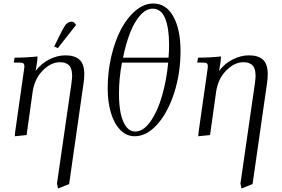

<svg xmlns="http://www.w3.org/2000/svg" viewBox="-20 -766 1602 1089"><path d="M58.1 -411.1 63 -439Q129.9 -439 192.9 -445.8L190.9 -418L182.1 -363.8Q212.4 -404.8 258.5 -428.5Q304.7 -452.1 351.1 -452.1Q403.8 -452.1 430.9 -427.5Q458 -402.8 458 -345.2Q458 -320.3 454.1 -294.9L372.1 277.8L309.1 303.2L303.2 274.9L384.8 -290Q389.2 -324.2 389.2 -334Q389.2 -358.9 383.3 -375.5Q377.4 -392.1 366.5 -399.9Q355.5 -407.7 344.7 -410.4Q334 -413.1 319.8 -413.1Q269 -413.1 222.4 -366Q175.8 -318.8 165 -244.1L130.9 0L64 6.8L65.9 -17.1L115.2 -363.8Q118.2 -380.9 118.2 -391.1Q118.2 -402.8 111.8 -407Q105.5 -411.1 87.9 -411.1ZM287.1 -502 333 -594.2Q346.7 -621.1 358.6 -632.1Q370.6 -643.1 386.2 -643.1Q401.9 -643.1 411.1 -624L308.1 -493.2Z M590.8 -265.1Q590.8 -359.9 611.8 -448.5Q632.8 -537.1 667.7 -602.3Q702.6 -667.5 750.2 -706.8Q797.9 -746.1 849.1 -746.1Q922.4 -746.1 963.1 -672.6Q1003.9 -599.1 1003.9 -476.1Q1003.9 -352.1 968.3 -240.2Q932.6 -128.4 872.3 -60.8Q812 6.8 744.1 6.8Q697.8 6.8 662.6 -28.8Q627.4 -64.5 609.1 -125.7Q590.8 -187 590.8 -265.1ZM654.8 -234.9Q654.8 -173.8 663.8 -127Q672.9 -80.1 694.1 -50Q715.3 -20 747.1 -20Q793 -20 833.3 -76.9Q873.5 -133.8 898.9 -221.7Q924.3 -309.6 934.1 -411.1H671.9Q654.8 -322.8 654.8 -234.9ZM677.7 -439H936Q939 -475.1 939 -512.2Q939 -608.4 916.3 -662.6Q893.6 -716.8 846.2 -716.8Q809.1 -716.8 775.9 -679.9Q742.7 -643.1 718.5 -581.5Q694.3 -520 677.7 -439Z M1098.6 -411.1 1103.5 -439Q1170.4 -439 1233.4 -445.8L1231.4 -418L1222.7 -363.8Q1252.9 -404.8 1299.1 -428.5Q1345.2 -452.1 1391.6 -452.1Q1444.3 -452.1 1471.4 -427.5Q1498.5 -402.8 1498.5 -345.2Q1498.5 -320.3 1494.6 -294.9L1412.6 277.8L1349.6 303.2L1343.8 274.9L1425.3 -290Q1429.7 -324.2 1429.7 -334Q1429.7 -358.9 1423.8 -375.5Q1418 -392.1 1407 -399.9Q1396 -407.7 1385.3 -410.4Q1374.5 -413.1 1360.4 -413.1Q1309.6 -413.1 1262.9 -366Q1216.3 -318.8 1205.6 -244.1L1171.4 0L1104.5 6.8L1106.4 -17.1L1155.8 -363.8Q1158.7 -380.9 1158.7 -391.1Q1158.7 -402.8 1152.3 -407Q1146 -411.1 1128.4 -411.1Z"/></svg>

Font: Dihjauti S
Style: Italic
Weight: 400
Italic angle: -9°
Designer: T. Christopher White
Version: Version 3.0.0